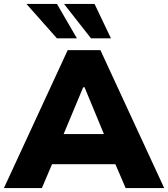

<svg xmlns="http://www.w3.org/2000/svg" viewBox="-22 -961 859 981"><path d="M-2 0 324 -705H491L817 0H620L537 -193L612 -122H199L274 -193L192 0ZM403 -515 286 -235 260 -276H552L526 -235L410 -515ZM443 -765 305 -941H461L545 -765ZM269 -765 113 -941H269L371 -765Z"/></svg>

Font: Nunito Sans 7pt Black
Style: Regular
Weight: 900
Designer: Vernon Adams
Foundry: Vernon Adams
Version: Version 3.101;gftools[0.9.27]